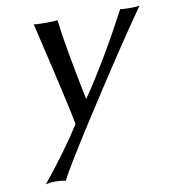

<svg xmlns="http://www.w3.org/2000/svg" viewBox="-77 -500 724 804"><g transform="rotate(-10 285.0 -97.5)"><path d="M119.6 -432.1Q133.8 -429.2 171.4 -429.2Q207.5 -429.2 220.7 -432.1Q232.4 -328.6 281.2 -87.4H283.2Q381.3 -231.4 487.8 -432.1Q498 -429.2 526.4 -429.2Q559.1 -429.2 569.8 -432.1Q460.4 -277.3 273.4 14.2Q168 178.7 137.7 236.8Q122.1 231.9 89.8 231.9Q71.3 232.4 53.7 236.8Q151.9 115.7 219.7 9.8Q210 -50.8 121.1 -426.3Q120.1 -429.7 119.6 -432.1Z"/></g></svg>

Font: Linux Biolinum Slanted O
Style: Slanted
Weight: 400
Designer: Philipp H. Poll
Foundry: Philipp H. Poll
Version: Version 1.0.4